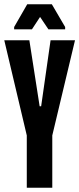

<svg xmlns="http://www.w3.org/2000/svg" viewBox="-22 -876 370 896"><path d="M103 0V-244L-2 -688H115L163 -380H170L214 -688H328L222 -244V0ZM44 -739V-750L105 -856H220L282 -750V-739H204L165 -797L127 -739Z"/></svg>

Font: Saira UltraCondensed ExtraBold
Style: Regular
Weight: 800
Width: 1
Designer: Hector Gatti with collaboration of the Omnibus-Type team
Foundry: Omnibus-Type
Version: Version 1.101